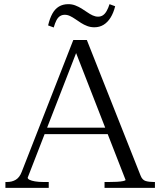

<svg xmlns="http://www.w3.org/2000/svg" viewBox="-20 -902 771 922"><path d="M185 -289H519V-258H176ZM335 -674 354 -669 113 -49Q113 -43 122 -38.5Q131 -34 148 -31Q165 -28 190 -28H214V0H6V-28H13Q38 -28 56 -39Q74 -50 84 -76L332 -710H397L655 -59Q663 -38 679 -33Q695 -28 719 -28H724V0H482V-28H502Q523 -28 541.5 -29Q560 -30 571.5 -32.5Q583 -35 583 -38ZM433 -771Q415 -771 399 -777Q383 -783 369 -792Q355 -801 342 -810Q329 -819 316.5 -825Q304 -831 291 -831Q278 -831 268 -824.5Q258 -818 251 -804.5Q244 -791 238 -770L211 -780Q219 -814 231.5 -836.5Q244 -859 263 -870.5Q282 -882 308 -882Q326 -882 341.5 -876Q357 -870 371 -861.5Q385 -853 398.5 -843.5Q412 -834 425 -828Q438 -822 451 -822Q464 -822 474 -828.5Q484 -835 492 -849Q500 -863 506 -882L533 -872Q525 -840 511 -817.5Q497 -795 477.5 -783Q458 -771 433 -771Z"/></svg>

Font: Roboto Serif 120pt Expanded Light
Style: Regular
Weight: 300
Width: 7
Designer: Greg Gazdowicz
Foundry: Commercial Type
Version: Version 1.008